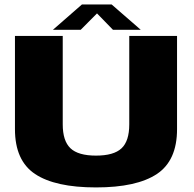

<svg xmlns="http://www.w3.org/2000/svg" viewBox="-20 -836 870 860"><path d="M410 3.5Q592 3.5 682.5 -56.5Q773 -116.5 773 -257.5V-675H559V-279Q559 -204 524.2 -171.5Q489.5 -139 410 -139Q330 -139 295.5 -172Q261 -205 261 -279V-675H47V-257.5Q47 -116.5 137.2 -56.5Q227.5 3.5 410 3.5ZM217 -702.5H341.5L414.5 -776L486 -702.5H610.5L480 -816H347Z"/></svg>

Font: Anybody SemiExpanded ExtraBold
Style: Regular
Weight: 800
Width: 6
Version: Version 1.113;gftools[0.9.25]